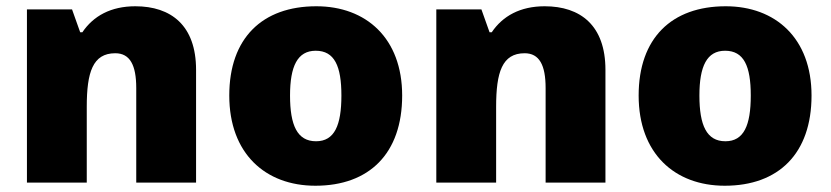

<svg xmlns="http://www.w3.org/2000/svg" viewBox="-20 -583 2654 613"><path d="M412 -563C334 -563 278 -532 243 -480H236L210 -553H66V0H257V-242C257 -352 276 -413 348 -413C395 -413 415 -375 415 -302V0H606V-360C606 -502 526 -563 412 -563Z M1264 -278C1264 -461 1149 -563 990 -563C817 -563 712 -461 712 -278C712 -93 827 10 987 10C1159 10 1264 -93 1264 -278ZM906 -278C906 -372 930 -421 988 -421C1048 -421 1070 -372 1070 -278C1070 -183 1048 -132 989 -132C929 -132 906 -183 906 -278Z M1719 -563C1641 -563 1585 -532 1550 -480H1543L1517 -553H1373V0H1564V-242C1564 -352 1583 -413 1655 -413C1702 -413 1722 -375 1722 -302V0H1913V-360C1913 -502 1833 -563 1719 -563Z M2571 -278C2571 -461 2456 -563 2297 -563C2124 -563 2019 -461 2019 -278C2019 -93 2134 10 2294 10C2466 10 2571 -93 2571 -278ZM2213 -278C2213 -372 2237 -421 2295 -421C2355 -421 2377 -372 2377 -278C2377 -183 2355 -132 2296 -132C2236 -132 2213 -183 2213 -278Z"/></svg>

Font: Noto Sans Bengali Black
Style: Regular
Weight: 900
Designer: Jelle Bosma - Monotype Design Team
Foundry: Monotype Imaging Inc.
Version: Version 2.003